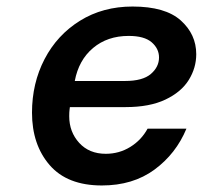

<svg xmlns="http://www.w3.org/2000/svg" viewBox="-20 -566 621 588"><path d="M78 -221Q78 -311 116.5 -385Q155 -459 225 -502.5Q295 -546 386 -546Q486 -546 533.5 -503.5Q581 -461 581 -400Q581 -358 558 -321Q535 -284 486.5 -261Q438 -238 365 -238H194L193 -230Q192 -223 192 -210Q192 -162 222.5 -128.5Q253 -95 304 -95Q345 -95 379 -116Q413 -137 432 -172H551Q519 -95 453 -46.5Q387 2 292 2Q186 2 132 -60.5Q78 -123 78 -221ZM363 -318Q417 -318 442 -339.5Q467 -361 467 -390Q467 -417 444.5 -436.5Q422 -456 374 -456Q309 -456 265 -419Q221 -382 209 -318Z"/></svg>

Font: Be Vietnam SemiBold
Style: Italic
Weight: 600
Italic angle: -9.556°
Designer: Gabriel Lam
Foundry: TypeRant
Version: Version 3.000